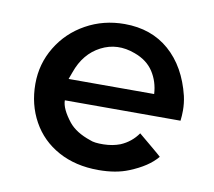

<svg xmlns="http://www.w3.org/2000/svg" viewBox="-57 -496 635 570"><g transform="rotate(10 260.0 -211.0)"><path d="M139.6 -176.8Q139.6 -151.4 168.9 -114.3Q190.4 -87.9 234.4 -73.2Q247.1 -67.4 274.9 -67.9Q302.7 -68.4 325.2 -77.1Q357.4 -90.8 377 -119.1Q383.8 -113.3 412.6 -89.4Q441.4 -65.4 446.3 -60.5Q419.9 -28.3 364.3 -5.9Q326.2 9.8 273.4 9.8Q204.1 9.8 152.3 -18.6Q100.6 -46.9 72.8 -97.2Q44.9 -147.5 44.9 -210Q44.9 -270.5 75.7 -321.3Q106.4 -372.1 159.2 -401.4Q211.9 -430.7 275.4 -430.7Q356.4 -430.7 410.6 -383.3Q464.8 -335.9 485.4 -251Q490.2 -229.5 490.2 -208Q490.2 -192.4 488.3 -176.8ZM147.5 -262.7Q142.6 -249 139.6 -241.2H397.5Q395.5 -278.3 376.5 -307.6Q357.4 -336.9 319.3 -350.6Q264.6 -371.1 216.3 -346.2Q168 -321.3 147.5 -262.7Z"/></g></svg>

Font: Josefin Sans CFJ
Style: Regular
Weight: 400
Designer: Santiago Orozco
Foundry: Typemade
Version: Version 2.000